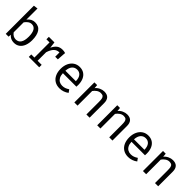

<svg xmlns="http://www.w3.org/2000/svg" viewBox="327 -2205 3654 3654"><g transform="rotate(45 2154.0 -378.0)"><path d="M189.2 -469.7Q219.5 -509.2 258.5 -530.3Q297.4 -551.3 343.1 -551.3Q447.7 -551.3 496.7 -477.2Q545.6 -403.1 545.6 -270.3Q545.6 -187.7 521 -123.8Q496.4 -60 448.2 -24.1Q400 11.8 331.8 11.8Q284.6 11.8 248.2 -4.9Q211.8 -21.5 184.6 -55.9L178.5 0H103.1V-757.4L189.2 -768.2ZM451.8 -270.8Q451.8 -375.9 419.5 -429Q387.2 -482.1 324.6 -482.1Q283.1 -482.1 248.7 -457.4Q214.4 -432.8 189.2 -395.4V-127.7Q210.8 -94.9 242.8 -76.4Q274.9 -57.9 311.3 -57.9Q380 -57.9 415.9 -111Q451.8 -164.1 451.8 -270.8Z M1159.5 -540 1147.2 -357.4H1076.4V-472.3H1071.8Q1009.2 -472.3 965.1 -428.2Q921 -384.1 893.8 -294.9V-66.2H1003.6V0H723.6V-66.2H807.7V-473.8H723.6V-540H873.3L889.2 -412.3Q922.1 -482.6 967.4 -517.2Q1012.8 -551.8 1083.1 -551.8Q1104.1 -551.8 1121.5 -549Q1139 -546.2 1159.5 -540Z M1401.5 -239.5Q1403.6 -179 1425.1 -138.7Q1446.7 -98.5 1481.5 -79.2Q1516.4 -60 1559.5 -60Q1599.5 -60 1633.1 -71.8Q1666.7 -83.6 1703.6 -108.7L1744.1 -51.8Q1706.2 -22.1 1657.2 -5.1Q1608.2 11.8 1558.5 11.8Q1481 11.8 1425.1 -23.1Q1369.2 -57.9 1340.3 -121.5Q1311.3 -185.1 1311.3 -269.2Q1311.3 -350.8 1340.5 -414.9Q1369.7 -479 1423.1 -515.1Q1476.4 -551.3 1547.2 -551.3Q1614.9 -551.3 1664.4 -519.5Q1713.8 -487.7 1740.3 -427.9Q1766.7 -368.2 1766.7 -286.7Q1766.7 -263.1 1764.6 -239.5ZM1402.1 -306.2H1683.6Q1682.1 -391.3 1646.2 -435.9Q1610.3 -480.5 1548.2 -480.5Q1485.6 -480.5 1446.4 -436.7Q1407.2 -392.8 1402.1 -306.2Z M1949.2 0V-540H2022.6L2029.2 -465.1Q2061.5 -505.6 2110.5 -528.5Q2159.5 -551.3 2207.7 -551.3Q2285.1 -551.3 2322.3 -510.3Q2359.5 -469.2 2359.5 -392.3V0H2273.3V-328.7Q2273.3 -389.2 2266.9 -421Q2260.5 -452.8 2240.8 -468.2Q2221 -483.6 2181 -483.6Q2137.4 -483.6 2098.7 -456.7Q2060 -429.7 2035.4 -393.3V0Z M2564.6 0V-540H2637.9L2644.6 -465.1Q2676.9 -505.6 2725.9 -528.5Q2774.9 -551.3 2823.1 -551.3Q2900.5 -551.3 2937.7 -510.3Q2974.9 -469.2 2974.9 -392.3V0H2888.7V-328.7Q2888.7 -389.2 2882.3 -421Q2875.9 -452.8 2856.2 -468.2Q2836.4 -483.6 2796.4 -483.6Q2752.8 -483.6 2714.1 -456.7Q2675.4 -429.7 2650.8 -393.3V0Z M3247.7 -239.5Q3249.7 -179 3271.3 -138.7Q3292.8 -98.5 3327.7 -79.2Q3362.6 -60 3405.6 -60Q3445.6 -60 3479.2 -71.8Q3512.8 -83.6 3549.7 -108.7L3590.3 -51.8Q3552.3 -22.1 3503.3 -5.1Q3454.4 11.8 3404.6 11.8Q3327.2 11.8 3271.3 -23.1Q3215.4 -57.9 3186.4 -121.5Q3157.4 -185.1 3157.4 -269.2Q3157.4 -350.8 3186.7 -414.9Q3215.9 -479 3269.2 -515.1Q3322.6 -551.3 3393.3 -551.3Q3461 -551.3 3510.5 -519.5Q3560 -487.7 3586.4 -427.9Q3612.8 -368.2 3612.8 -286.7Q3612.8 -263.1 3610.8 -239.5ZM3248.2 -306.2H3529.7Q3528.2 -391.3 3492.3 -435.9Q3456.4 -480.5 3394.4 -480.5Q3331.8 -480.5 3292.6 -436.7Q3253.3 -392.8 3248.2 -306.2Z M3795.4 0V-540H3868.7L3875.4 -465.1Q3907.7 -505.6 3956.7 -528.5Q4005.6 -551.3 4053.8 -551.3Q4131.3 -551.3 4168.5 -510.3Q4205.6 -469.2 4205.6 -392.3V0H4119.5V-328.7Q4119.5 -389.2 4113.1 -421Q4106.7 -452.8 4086.9 -468.2Q4067.2 -483.6 4027.2 -483.6Q3983.6 -483.6 3944.9 -456.7Q3906.2 -429.7 3881.5 -393.3V0Z"/></g></svg>

Font: Fira Code
Style: Regular
Weight: 400
Designer: Carrois Corporate, Edenspiekermann AG, Nikita Prokopov
Foundry: Carrois Corporate, Edenspiekermann AG, Nikita Prokopov
Version: Version 5.002